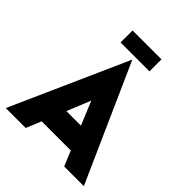

<svg xmlns="http://www.w3.org/2000/svg" viewBox="-237 -1021 1165 1165"><g transform="rotate(45 345.0 -438.5)"><path d="M344 -749H346L680 0H511L471 -97H221L181 0H10ZM408 -247 345 -399 283 -247ZM221 -877H469V-774H221Z"/></g></svg>

Font: Lineal Heavy
Style: Regular
Weight: 900
Designer: Created by Frank Adebiaye with contributions from Anton Moglia & Ariel Martín Pérez
Created by Frank ADEBIAYE with FontF
Foundry: Velvetyne Type Foundry
Version: Version 2.000